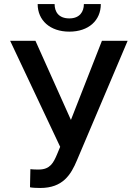

<svg xmlns="http://www.w3.org/2000/svg" viewBox="-20 -911 669 941"><path d="M153.8 -710.9H29.8L274.9 -191.4L258.8 -152.8C242.2 -114.3 226.1 -80.1 169.9 -80.1H161.1C149.4 -80.1 134.8 -81.1 128.9 -82L127 6.8C135.3 9.3 161.1 10.3 177.2 10.3C288.1 10.3 327.6 -54.7 357.4 -126L605.5 -710.9H479.5L327.6 -323.2ZM391.1 -891.1C391.1 -853.5 370.6 -820.8 319.8 -820.8C267.1 -820.8 247.6 -853.5 247.6 -891.1H164.6C164.6 -811.5 225.1 -755.9 319.8 -755.9C414.1 -755.9 474.1 -810.5 474.1 -891.1Z"/></svg>

Font: Bert Sans Medium
Style: Regular
Weight: 500
Designer: Christian Robertson (Google), Cristiano Sobral
Foundry: Google, Cristiano Sobral
Version: Version 3.101